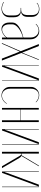

<svg xmlns="http://www.w3.org/2000/svg" viewBox="994 -1536 548 2577"><g transform="rotate(90 1268.5 -248.0)"><path d="M98 6Q55 6 6 -20L10 -25Q58 0 96 0Q134 0 161 -24.5Q188 -49 188 -99V-161Q188 -212 166.5 -231.5Q145 -251 107 -251H87V-257H107Q142 -257 162.5 -277Q183 -297 183 -348V-397Q183 -450 160.5 -473Q138 -496 100 -496Q78 -496 57.5 -488.5Q37 -481 23 -466L19 -471Q33 -485 55 -493.5Q77 -502 103 -502Q146 -502 176.5 -476.5Q207 -451 207 -397V-351Q207 -303 189.5 -282.5Q172 -262 145 -257L133 -256V-253L145 -252Q172 -250 192 -228Q212 -206 212 -158V-99Q212 -74 202.5 -54Q193 -34 177.5 -21Q162 -8 141.5 -1Q121 6 98 6Z M283 -141Q283 -187 335 -225Q387 -263 484 -287V-383Q484 -431 457.5 -461.5Q431 -492 389 -492Q366 -492 344 -481.5Q322 -471 306 -453L301 -457Q318 -477 344 -488.5Q370 -500 397 -500Q445 -500 476.5 -467Q508 -434 508 -383V0H484V-55H482Q464 -29 431.5 -11.5Q399 6 367 6Q329 6 306 -22.5Q283 -51 283 -100ZM378 -2Q392 -2 407.5 -7.5Q423 -13 437.5 -22Q452 -31 464.5 -43Q477 -55 484 -69V-281Q448 -272 415.5 -256.5Q383 -241 359 -222Q335 -203 321 -182Q307 -161 307 -141V-100Q307 -55 326.5 -28.5Q346 -2 378 -2Z M598 -495 686 -273H688L778 -495H786L691 -260L793 1H767L674 -237H672L567 1H558L668 -251L572 -495Z M1059 -495 876 -1H858V-495H864V-40H867L877 -70L1034 -495ZM1061 -495H1067V-1H1061Z M1147 -391Q1147 -414 1156 -433.5Q1165 -453 1180 -468Q1195 -483 1215 -491.5Q1235 -500 1257 -500Q1284 -500 1310.5 -488.5Q1337 -477 1354 -457L1350 -453Q1334 -471 1308.5 -482.5Q1283 -494 1258 -494Q1220 -494 1195.5 -464.5Q1171 -435 1171 -387V-109Q1171 -61 1196.5 -30.5Q1222 0 1263 0Q1294 0 1322 -17.5Q1350 -35 1369 -65L1374 -62Q1353 -30 1323.5 -12Q1294 6 1260 6Q1237 6 1216.5 -2.5Q1196 -11 1180.5 -26Q1165 -41 1156 -61Q1147 -81 1147 -104Z M1452 -494V-249H1595V-494H1619V0H1595V-244H1452V0H1429V-494Z M1915 -495 1732 -1H1714V-495H1720V-40H1723L1733 -70L1890 -495ZM1917 -495H1923V-1H1917Z M2072 -239Q2067 -247 2062 -252Q2057 -257 2046 -257H2042V0H2018V-495H2042V-263H2055Q2061 -263 2064 -262L2203 -495H2212L2073 -260Q2087 -256 2100 -234L2237 0H2212Z M2484 -495 2301 -1H2283V-495H2289V-40H2292L2302 -70L2459 -495ZM2486 -495H2492V-1H2486Z"/></g></svg>

Font: Moniqa Thin Display
Style: Regular
Weight: 100
Designer: Rajesh Rajput
Foundry: Rajesh Rajput
Version: Version 1.000